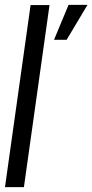

<svg xmlns="http://www.w3.org/2000/svg" viewBox="-26 -771 380 791"><path d="M-5.5 0 100 -750H178L72.5 0ZM196.5 -607 256.5 -751H334.5L248.5 -607Z"/></svg>

Font: Urbanist
Style: Italic
Weight: 400
Italic angle: -8°
Designer: Corey Hu
Foundry: Corey Hu
Version: Version 1.330; ttfautohint (v1.8.4.7-5d5b)